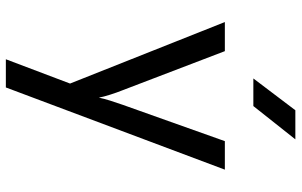

<svg xmlns="http://www.w3.org/2000/svg" viewBox="-202 -622 1005 640"><g transform="rotate(90 300.0 -302.5)"><path d="M178 180 259 -34 54 -550H151L281 -210Q289 -190 296 -168Q303 -146 306 -130Q309 -146 316 -168Q323 -190 330 -210L451 -550H546L272 180ZM242 -645 348 -785H445L334 -645Z"/></g></svg>

Font: JetBrainsMono NFM
Style: Regular
Weight: 400
Monospace: yes
Designer: Philipp Nurullin, Konstantin Bulenkov
Foundry: JetBrains
Version: Version 2.304; ttfautohint (v1.8.4.7-5d5b);Nerd Fonts 3.3.0